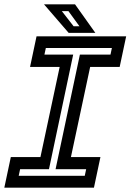

<svg xmlns="http://www.w3.org/2000/svg" viewBox="-37 -868 604 888"><path d="M-17 0 13 -141.5H150L239 -558.5H102L132 -700H546.5L516.5 -558.5H380L291 -141.5H427.5L397.5 0ZM49.5 -55H355L361.5 -85.5H220L332.5 -615.5H474L480.5 -646H175L168.5 -615.5H301.5L189.5 -85.5H56ZM404 -716H280.5L166.5 -848H310ZM330.5 -746.5 279.5 -816.5H249L303.5 -746.5Z"/></svg>

Font: Tourney SemiBold
Style: Italic
Weight: 600
Italic angle: -12°
Version: Version 1.015